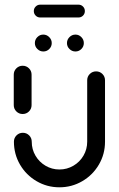

<svg xmlns="http://www.w3.org/2000/svg" viewBox="-20 -800 508 822"><path d="M77 -311.9Q61.1 -311.9 50 -323Q38.9 -334.1 38.9 -350V-480.4Q38.9 -496.3 50 -507.4Q61.1 -518.5 77 -518.5Q93 -518.5 104.1 -507.4Q115.2 -496.3 115.2 -480.4V-350Q115.2 -334.1 104.1 -323Q93 -311.9 77 -311.9ZM391.5 -494.4Q407.4 -494.4 418.5 -483.3Q429.6 -472.2 429.6 -456.3V-193.3Q429.6 -140 403.3 -95.2Q377 -50.4 332.2 -24.3Q287.4 1.9 234.4 1.9Q181.5 1.9 136.7 -24.3Q91.9 -50.4 65.7 -95.2Q39.6 -140 39.6 -193.3Q39.6 -209.3 50.7 -220.4Q61.9 -231.5 77.8 -231.5Q93.7 -231.5 104.8 -220.4Q115.9 -209.3 115.9 -193.3Q115.9 -160.7 131.9 -133.5Q147.8 -106.3 175 -90.4Q202.2 -74.4 234.4 -74.4Q266.7 -74.4 294.1 -90.4Q321.5 -106.3 337.4 -133.7Q353.3 -161.1 353.3 -193.3V-456.3Q353.3 -472.2 364.4 -483.3Q375.6 -494.4 391.5 -494.4ZM266.7 -615.6Q266.7 -630.4 277.4 -641.1Q288.1 -651.9 303 -651.9Q317.8 -651.9 328.3 -641.1Q338.9 -630.4 338.9 -615.6Q338.9 -600.7 328.3 -590.2Q317.8 -579.6 303 -579.6Q288.1 -579.6 277.4 -590.2Q266.7 -600.7 266.7 -615.6ZM129.3 -615.6Q129.3 -630.4 139.8 -641.1Q150.4 -651.9 165.2 -651.9Q180 -651.9 190.7 -641.1Q201.5 -630.4 201.5 -615.6Q201.5 -600.7 190.9 -590.2Q180.4 -579.6 165.6 -579.6Q150.7 -579.6 140 -590.2Q129.3 -600.7 129.3 -615.6ZM124.8 -752.6Q124.8 -764.1 132.8 -772Q140.7 -780 151.9 -780H316.3Q327.4 -780 335.4 -772Q343.3 -764.1 343.3 -752.6Q343.3 -741.1 335.4 -733.1Q327.4 -725.2 316.3 -725.2H151.9Q140.7 -725.2 132.8 -733.1Q124.8 -741.1 124.8 -752.6Z"/></svg>

Font: 26F Galaxy Sans
Style: Bold
Weight: 700
Designer: C₂₉H₂₅N₃O₅
Version: Version 1.100